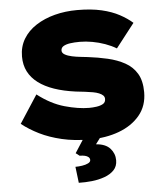

<svg xmlns="http://www.w3.org/2000/svg" viewBox="-62 -775 943 1078"><g transform="rotate(-5 409.0 -236.5)"><path d="M420 10Q334 10 264 -6.5Q194 -23 139.5 -50Q85 -77 42 -111L144 -268Q219 -210 295.5 -188.5Q372 -167 433 -167Q453 -167 474.5 -170Q496 -173 511 -181.5Q526 -190 526 -209Q526 -221 518 -229Q510 -237 495.5 -243Q481 -249 461.5 -252.5Q442 -256 417.5 -259Q393 -262 365 -265Q298 -274 245.5 -292Q193 -310 156.5 -337.5Q120 -365 101 -402Q82 -439 82 -487Q82 -542 108 -585.5Q134 -629 180.5 -659Q227 -689 286.5 -704.5Q346 -720 413 -720Q492 -720 550 -706.5Q608 -693 650.5 -670Q693 -647 722 -621L617 -486Q589 -503 554 -515.5Q519 -528 482.5 -534.5Q446 -541 413 -541Q381 -541 357.5 -537.5Q334 -534 320 -525.5Q306 -517 306 -501Q306 -487 322 -478Q338 -469 361.5 -464Q385 -459 409 -456.5Q433 -454 449 -452Q507 -445 561 -432.5Q615 -420 657.5 -396.5Q700 -373 724 -332.5Q748 -292 748 -228Q748 -151 704 -98Q660 -45 586 -17.5Q512 10 420 10ZM338 247 327 156Q345 156 365 153Q385 150 399 143Q413 136 413 125Q413 115 405.5 108.5Q398 102 385.5 99Q373 96 356 96L335 80L402 -24H501L453 40Q507 44 532.5 72.5Q558 101 558 139Q558 173 537.5 194.5Q517 216 483.5 228Q450 240 412 244Q374 248 338 247Z"/></g></svg>

Font: Lexend Giga Black
Style: Regular
Weight: 900
Designer: Bonnie Shaver-Troup, Thomas Jockin
Foundry: Lexend
Version: Version 1.007